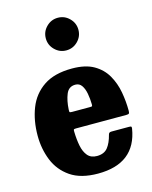

<svg xmlns="http://www.w3.org/2000/svg" viewBox="-122 -888 779 984"><g transform="rotate(-15 267.5 -395.5)"><path d="M25 -250Q25 -330 50.5 -395.2Q76 -460.5 133 -499Q190 -537.5 283.5 -537.5Q354.5 -537.5 398.8 -512Q443 -486.5 467 -444.5Q491 -402.5 500 -352.5Q509 -302.5 509 -253Q509 -242 506 -238.8Q503 -235.5 491.5 -235.5H224Q214 -235.5 212.5 -232.5Q211 -229.5 211.5 -220.5Q212.5 -179.5 219.2 -145.8Q226 -112 243.2 -91.5Q260.5 -71 292.5 -71Q330.5 -71 349.8 -95Q369 -119 379.5 -161Q381 -167 384.5 -170Q388 -173 396.5 -173H489Q499 -173 501 -170.8Q503 -168.5 502 -160.5Q473 17.5 275 17.5Q184 17.5 129 -20.2Q74 -58 49.5 -119Q25 -180 25 -250ZM227 -322.5H321.5Q331.5 -322.5 333.2 -324Q335 -325.5 335 -334.5Q334.5 -363.5 329.5 -390.8Q324.5 -418 312.5 -435.5Q300.5 -453 279 -453Q243.5 -453 229.8 -419.2Q216 -385.5 213.5 -339Q213 -329 214 -325.8Q215 -322.5 227 -322.5ZM281 -634.5Q245.5 -634.5 220 -660Q194.5 -685.5 194.5 -721Q194.5 -756.5 220 -782Q245.5 -807.5 281 -807.5Q316.5 -807.5 342 -782Q367.5 -756.5 367.5 -721Q367.5 -685.5 342 -660Q316.5 -634.5 281 -634.5Z"/></g></svg>

Font: Besley* Narrow Heavy
Style: Regular
Weight: 800
Width: 4
Designer: Owen Earl
Foundry: indestructible type*
Version: Version 3.000; ttfautohint (v1.8.3)